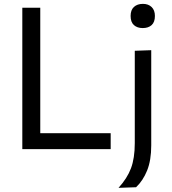

<svg xmlns="http://www.w3.org/2000/svg" viewBox="-20 -752 867 968"><path d="M92.5 0V-713H183V-80.5H538V0ZM577.5 195Q621 147.5 640.2 96.8Q659.5 46 659.5 -30.5V-496L742.5 -499V-19Q742.5 56 721.8 107.5Q701 159 666 192ZM699.5 -610.5Q672 -610.5 655.2 -625.5Q638.5 -640.5 638.5 -671.5Q638.5 -702 655.5 -717.2Q672.5 -732.5 700.5 -732.5Q728 -732.5 744.5 -716.5Q761 -700.5 761 -671.5Q761 -640.5 744.5 -625.5Q728 -610.5 699.5 -610.5Z"/></svg>

Font: Heraclito
Style: Regular
Weight: 400
Designer: Kostas Bartsokas (font) & Cristiano Sobral (main changes)
Foundry: Kostas Bartsokas (font) & Cristiano Sobral (main changes)
Version: Version 1.00;July 8, 2020;FontCreator 13.0.0.2655 64-bit